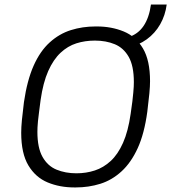

<svg xmlns="http://www.w3.org/2000/svg" viewBox="-20 -812 751 842"><path d="M306 10Q242 10 189 -12Q136 -34 104.5 -86.5Q73 -139 73 -230Q73 -253 76 -285Q79 -317 85 -364Q99 -460 127.5 -524Q156 -588 198 -626Q240 -664 291 -680Q342 -696 399 -696H405Q469 -696 522.5 -674Q576 -652 607 -599.5Q638 -547 638 -456Q638 -434 635 -402Q632 -370 626 -322Q613 -226 584 -162.5Q555 -99 513 -60.5Q471 -22 420 -6Q369 10 312 10ZM315 -52Q358 -52 396 -64.5Q434 -77 465.5 -106Q497 -135 519.5 -185.5Q542 -236 553 -313Q558 -345 560.5 -367.5Q563 -390 564.5 -405.5Q566 -421 566.5 -432Q567 -443 567 -452Q567 -523 544.5 -562.5Q522 -602 483.5 -618Q445 -634 396 -634Q353 -634 315 -622Q277 -610 245.5 -580.5Q214 -551 191.5 -500.5Q169 -450 158 -373Q154 -341 151 -318.5Q148 -296 146.5 -280.5Q145 -265 144.5 -254Q144 -243 144 -234Q144 -164 166.5 -124Q189 -84 228 -68Q267 -52 315 -52ZM537 -602 543 -649Q585 -662 609.5 -698Q634 -734 642 -792H711Q705 -745 682.5 -705.5Q660 -666 623.5 -639.5Q587 -613 537 -602Z"/></svg>

Font: Chivo ExtraLight
Style: Italic
Weight: 250
Italic angle: -8.05°
Designer: Hector Gatti
Foundry: Omnibus-Type
Version: Version 2.002